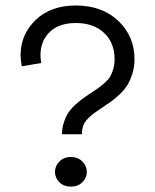

<svg xmlns="http://www.w3.org/2000/svg" viewBox="-20 -674 570 706"><path d="M299.3 -42Q299.3 -20.5 283.2 -4.2Q267.1 12.2 240.7 12.2Q214.4 12.2 198.2 -4.2Q182.1 -20.5 182.1 -42Q182.1 -63 198.2 -79.8Q214.4 -96.7 240.7 -96.7Q267.1 -96.7 283.2 -79.8Q299.3 -63 299.3 -42ZM60.1 -430.2Q55.7 -454.1 55.7 -470.7Q55.7 -547.4 111.1 -600.6Q166.5 -653.8 258.8 -653.8Q355 -653.8 414.8 -597.4Q474.6 -541 474.6 -456.1Q474.6 -428.2 466.8 -403.3Q459 -378.4 448.7 -361.6Q438.5 -344.7 420.4 -327.6Q402.3 -310.5 390.1 -301.8Q377.9 -293 357.9 -279.8Q335.9 -265.1 325.2 -257.3Q314.5 -249.5 302.5 -237.1Q290.5 -224.6 285.9 -211.2Q281.2 -197.8 281.2 -180.2H208Q208 -203.6 215.1 -224.6Q222.2 -245.6 231.4 -259.8Q240.7 -273.9 257.3 -289.1Q273.9 -304.2 284.4 -311.8Q294.9 -319.3 313.5 -331.5Q333 -344.2 342.5 -351.1Q352.1 -357.9 365.7 -370.1Q379.4 -382.3 385.5 -393.1Q391.6 -403.8 396.5 -420.2Q401.4 -436.5 401.4 -456.1Q401.4 -517.1 362.5 -553.2Q323.7 -589.4 258.8 -589.4Q197.3 -589.4 163.1 -556.6Q128.9 -523.9 128.9 -470.7Q128.9 -457 131.8 -442.4Z"/></svg>

Font: AzarMehrMonospaced
Style: SansBold
Weight: 1
Designer: Amin Abedi
Version: Version 1.00